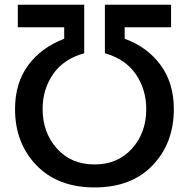

<svg xmlns="http://www.w3.org/2000/svg" viewBox="-20 -779 803 816"><path d="M43.9 -315.4Q43.9 -425.8 99.6 -501.5Q155.3 -577.1 252.9 -614.3V-663.1H55.7V-758.8H337.9V-552.7Q250 -528.3 205.6 -463.9Q161.1 -399.4 161.1 -315.4Q161.1 -215.8 221.7 -147.9Q282.2 -80.1 381.8 -80.1Q480.5 -80.1 541 -147.5Q601.6 -214.8 601.6 -315.4Q601.6 -397.5 558.1 -462.4Q514.6 -527.3 425.8 -552.7V-758.8H707V-663.1H509.8V-614.3Q606.4 -579.1 662.6 -502.4Q718.8 -425.8 718.8 -315.4Q718.8 -170.9 628.9 -76.7Q539.1 17.6 381.8 17.6Q225.6 17.6 134.8 -76.7Q43.9 -170.9 43.9 -315.4Z"/></svg>

Font: Gothic A1 SemiBold
Style: Regular
Weight: 600
Version: Version 2.50